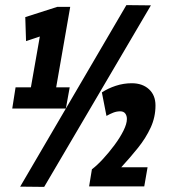

<svg xmlns="http://www.w3.org/2000/svg" viewBox="-20 -730 664 752"><path d="M28 -305 41 -388H101L136 -587L82 -569L79 -663L204 -703H255L200 -388H253L238 -305ZM153 2 59 1 475 -710 571 -709ZM329 0 340 -67Q360 -82 383.5 -107.5Q407 -133 428.5 -162Q450 -191 463.5 -218Q477 -245 477 -264Q477 -277 470.5 -285.5Q464 -294 451 -294Q437 -294 424 -289Q411 -284 397 -276L379 -368Q403 -384 433.5 -394Q464 -404 496 -404Q538 -404 563.5 -380.5Q589 -357 589 -317Q589 -271 570 -230Q551 -189 520.5 -151Q490 -113 455 -75H558L545 0Z"/></svg>

Font: Georama Condensed ExtraBold
Style: Italic
Weight: 800
Width: 3
Italic angle: -9°
Designer: Jean-Baptiste Levee
Foundry: Production Type
Version: Version 1.000